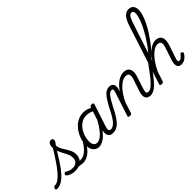

<svg xmlns="http://www.w3.org/2000/svg" viewBox="-201 -1997 2879 2879"><g transform="rotate(-45 1238.0 -557.5)"><path d="M-159 17Q-174 17 -178.5 7.5Q-183 -2 -180.5 -14Q-178 -26 -168 -35.5Q-158 -45 -143 -45Q-110 -45 -71 -70.5Q-32 -96 15 -150Q62 -204 120 -290Q178 -376 250 -496L289 -475Q217 -342 156 -248.5Q95 -155 42 -96.5Q-11 -38 -60 -10.5Q-109 17 -159 17ZM226 19Q178 19 140.5 5Q103 -9 83 -28Q73 -38 73.5 -47.5Q74 -57 84 -68Q95 -79 103.5 -79Q112 -79 124 -70Q144 -57 169.5 -48Q195 -39 224 -39Q282 -39 311.5 -68Q341 -97 341 -149Q341 -175 333 -200.5Q325 -226 312 -251.5Q299 -277 285 -303.5Q271 -330 258 -357.5Q245 -385 237 -414Q229 -443 229 -474Q229 -523 246.5 -546.5Q264 -570 293 -570Q312 -570 321 -559Q330 -548 330 -534Q330 -519 319.5 -500.5Q309 -482 288 -456Q290 -429 299.5 -404Q309 -379 323 -355Q337 -331 352.5 -307Q368 -283 381.5 -258Q395 -233 403.5 -206Q412 -179 412 -148Q412 -71 361.5 -26Q311 19 226 19ZM397 17Q379 17 358.5 13.5Q338 10 314 8Q290 6 259 10L285 -15Q315 -25 339.5 -31.5Q364 -38 382.5 -41.5Q401 -45 415 -45Q424 -45 427 -35.5Q430 -26 427 -14Q424 -2 416.5 7.5Q409 17 397 17Z M396 17Q383 17 377.5 7.5Q372 -2 374 -14Q376 -26 386 -35.5Q396 -45 414 -45Q442 -45 471 -60Q500 -75 528.5 -102.5Q557 -130 584 -167Q611 -204 634 -249Q640 -261 651 -260.5Q662 -260 669.5 -251.5Q677 -243 673 -231Q646 -174 615 -128.5Q584 -83 549 -50.5Q514 -18 475.5 -0.5Q437 17 396 17Z M736 17Q696 17 667.5 -2Q639 -21 623 -56.5Q607 -92 607 -141Q607 -186 620 -237.5Q633 -289 659.5 -338.5Q686 -388 725 -429Q764 -470 816 -494.5Q868 -519 933 -519Q973 -519 1014 -504.5Q1055 -490 1087 -466L1073 -410Q1030 -437 995.5 -446Q961 -455 929 -455Q879 -455 839.5 -434.5Q800 -414 770 -380.5Q740 -347 720 -306.5Q700 -266 691 -225Q682 -184 682 -149Q682 -119 690 -95.5Q698 -72 715 -60Q732 -48 757 -48Q793 -48 835 -78Q877 -108 921.5 -167Q966 -226 1010 -313L1031 -273Q980 -167 927 -103Q874 -39 825 -11Q776 17 736 17ZM1030 17Q996 17 975 4.5Q954 -8 945 -29.5Q936 -51 937 -78.5Q938 -106 948 -139L1063 -489Q1069 -505 1077 -510Q1085 -515 1101 -515Q1126 -515 1132.5 -506.5Q1139 -498 1133 -482L1019 -134Q1002 -85 1010 -65Q1018 -45 1048 -45Q1060 -45 1065 -35.5Q1070 -26 1068.5 -14Q1067 -2 1057.5 7.5Q1048 17 1030 17Z M1032 17Q1021 17 1017.5 7.5Q1014 -2 1017 -14Q1020 -26 1028.5 -35.5Q1037 -45 1049 -45Q1066 -45 1087 -56Q1108 -67 1131.5 -91Q1155 -115 1181 -155.5Q1207 -196 1236 -255Q1279 -339 1311.5 -391Q1344 -443 1371.5 -470.5Q1399 -498 1424.5 -507.5Q1450 -517 1475 -517Q1486 -517 1489 -507.5Q1492 -498 1489 -486Q1486 -474 1479.5 -465Q1473 -456 1464 -456Q1449 -456 1432.5 -447Q1416 -438 1397 -415.5Q1378 -393 1353.5 -352Q1329 -311 1297 -248Q1256 -165 1221 -113Q1186 -61 1154 -33Q1122 -5 1092.5 6Q1063 17 1032 17Z M1827 17Q1793 17 1771.5 4.5Q1750 -8 1741.5 -29.5Q1733 -51 1734.5 -79.5Q1736 -108 1747 -142L1814 -343Q1825 -378 1824 -403Q1823 -428 1807.5 -441.5Q1792 -455 1760 -455Q1729 -455 1694 -437Q1659 -419 1622 -383.5Q1585 -348 1549.5 -296Q1514 -244 1482 -174L1428 -7Q1425 4 1416.5 9.5Q1408 15 1389 15Q1375 15 1364 9Q1353 3 1358 -12L1484 -400Q1493 -428 1488 -442Q1483 -456 1464 -456Q1452 -456 1447 -465Q1442 -474 1443.5 -486Q1445 -498 1453.5 -507.5Q1462 -517 1476 -517Q1504 -517 1521 -508Q1538 -499 1546.5 -483Q1555 -467 1556.5 -446.5Q1558 -426 1553 -402L1537 -351Q1567 -395 1598 -427Q1629 -459 1660 -479.5Q1691 -500 1722 -509.5Q1753 -519 1782 -519Q1832 -519 1860 -496Q1888 -473 1893.5 -429.5Q1899 -386 1878 -322L1817 -136Q1800 -87 1806.5 -66Q1813 -45 1845 -45Q1857 -45 1862 -35.5Q1867 -26 1865 -14Q1863 -2 1853.5 7.5Q1844 17 1827 17Z M1827 17Q1811 17 1805.5 7.5Q1800 -2 1803.5 -14Q1807 -26 1818 -35.5Q1829 -45 1845 -45Q1868 -45 1895.5 -63Q1923 -81 1959.5 -120Q1996 -159 2044 -221.5Q2092 -284 2154 -371Q2165 -385 2175.5 -381Q2186 -377 2190 -364Q2194 -351 2183 -337Q2115 -236 2063.5 -168Q2012 -100 1971 -59.5Q1930 -19 1895.5 -1Q1861 17 1827 17Z M2487 16Q2453 16 2435 3Q2417 -10 2411 -32.5Q2405 -55 2408.5 -83Q2412 -111 2423 -142L2490 -343Q2501 -378 2500 -403Q2499 -428 2483.5 -441.5Q2468 -455 2436 -455Q2403 -455 2367.5 -435Q2332 -415 2295 -377.5Q2258 -340 2221 -285Q2184 -230 2150 -158L2142 -213Q2179 -290 2218 -347.5Q2257 -405 2298 -443Q2339 -481 2379.5 -500Q2420 -519 2460 -519Q2509 -519 2536.5 -496Q2564 -473 2569.5 -429.5Q2575 -386 2554 -322L2484 -111Q2477 -91 2476 -76Q2475 -61 2480.5 -53.5Q2486 -46 2498 -46Q2514 -46 2528 -55Q2542 -64 2554.5 -77.5Q2567 -91 2578 -105Q2584 -113 2591.5 -115.5Q2599 -118 2611 -110Q2625 -102 2626 -93Q2627 -84 2622 -75Q2612 -57 2592.5 -36Q2573 -15 2546.5 0.5Q2520 16 2487 16ZM2062 15Q2048 15 2037.5 9Q2027 3 2032 -12L2335 -945Q2367 -1044 2407.5 -1089Q2448 -1134 2504 -1134Q2537 -1134 2559.5 -1120Q2582 -1106 2594 -1080Q2606 -1054 2606 -1018Q2606 -987 2596 -946Q2586 -905 2567 -859Q2548 -813 2521.5 -762.5Q2495 -712 2461.5 -660Q2428 -608 2389 -556Q2350 -504 2306 -453.5Q2262 -403 2215 -355L2101 -7Q2098 4 2089.5 9.5Q2081 15 2062 15ZM2247 -457Q2287 -505 2323.5 -556Q2360 -607 2392 -659Q2424 -711 2450.5 -762Q2477 -813 2496 -859.5Q2515 -906 2525.5 -945.5Q2536 -985 2536 -1015Q2536 -1031 2531.5 -1043Q2527 -1055 2517.5 -1061Q2508 -1067 2495 -1067Q2478 -1067 2463 -1054Q2448 -1041 2433.5 -1011.5Q2419 -982 2402 -931Z"/></g></svg>

Font: Playwrite CU Light
Style: Regular
Weight: 300
Designer: Veronika Burian, José Scaglione
Foundry: TypeTogether
Version: Version 1.002